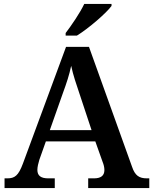

<svg xmlns="http://www.w3.org/2000/svg" viewBox="-20 -951 775 971"><path d="M312 -784V-771H369C428 -807 519 -886 544 -921V-931H406C385 -886 341 -822 312 -784ZM3 0H257V-49H224C186 -49 169 -63 169 -92C169 -106 174 -127 179 -143L212 -236H462L499 -132C504 -120 508 -105 508 -91C508 -61 488 -49 455 -49H426V0H735V-49H723C684 -49 663 -63 648 -107L430 -714H314L96 -124C73 -62 54 -49 17 -49H3ZM232 -293 298 -480C317 -532 330 -571 340 -618C350 -571 366 -524 383 -474L443 -293Z"/></svg>

Font: Noto Serif Gurmukhi SemiBold
Style: Regular
Weight: 600
Designer: Vaibhav Singh and the Monotype Design Team
Foundry: Monotype Imaging Inc.
Version: Version 2.004